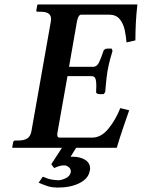

<svg xmlns="http://www.w3.org/2000/svg" viewBox="-20 -666 649 865"><path d="M37 0 35 -2 39 -24Q41 -33 48 -33H61Q90 -33 104 -43Q118 -53 122 -77L209 -569Q210 -576 210 -581Q210 -613 164 -613H150Q142 -613 144 -621L148 -644L151 -646H599Q594 -603 592 -562.5Q590 -522 590 -484L550 -475Q548 -501 542 -530Q536 -559 519.5 -579.5Q503 -600 471 -600H346Q333 -600 327 -571L291 -365H399Q417 -365 426.5 -385.5Q436 -406 446 -436Q446 -439 451 -443Q456 -447 463 -447H483L487 -437Q483 -425 476 -398.5Q469 -372 464 -344Q460 -317 457.5 -290.5Q455 -264 454 -251L447 -242H427Q420 -242 416 -245.5Q412 -249 413 -252Q413 -260 413.5 -267Q414 -274 414 -280Q414 -300 410 -311.5Q406 -323 392 -323H284L240 -75Q238 -66 238 -59Q238 -46 248 -46H395Q435 -46 467.5 -85Q500 -124 522 -179L562 -169Q548 -129 533 -85Q518 -41 506 0H323L298 40H306Q341 40 363.5 54Q386 68 386 94Q386 99 384 105Q378 139 338 159Q298 179 242 179Q214 179 195.5 173Q177 167 154 157L173 130Q198 141 216 143.5Q234 146 243 146Q257 146 276 137Q295 128 299 110V106Q299 94 289 86.5Q279 79 271 79Q261 79 251.5 81Q242 83 224 91L211 74L259 0Z"/></svg>

Font: Libertinus Serif SemiBold
Style: Italic
Weight: 600
Italic angle: -11.5°
Designer: Philipp H. Poll, Khaled Hosny
Foundry: Caleb Maclennan
Version: Version 7.051;RELEASE